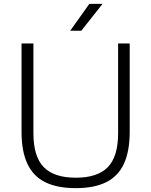

<svg xmlns="http://www.w3.org/2000/svg" viewBox="-20 -965 783 994"><path d="M372.5 9Q276 9 214 -21.8Q152 -52.5 121.8 -117.2Q91.5 -182 91.5 -282.5V-740H153V-275.5Q153 -155 206.2 -100Q259.5 -45 372.5 -45Q485.5 -45 538.5 -100Q591.5 -155 591.5 -275.5V-740H651.5V-282.5Q651.5 -182 621.5 -117.2Q591.5 -52.5 529.8 -21.8Q468 9 372.5 9ZM343.5 -806 442.5 -945H511L401 -806Z"/></svg>

Font: Encode Sans SemiExpanded Light
Style: Regular
Weight: 300
Width: 6
Designer: Multiple Designers
Foundry: Impallari Type
Version: Version 3.002